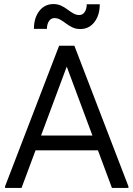

<svg xmlns="http://www.w3.org/2000/svg" viewBox="-20 -925 657 945"><path d="M531 0 278 -679 271 -700H346L612 -8V0ZM5 0V-8L271 -700H346L339 -679L86 0ZM103 -185 133 -258H494L524 -185ZM375 -782Q354 -782 337 -790Q320 -798 305.5 -809Q291 -820 277 -828Q263 -836 248 -836Q231 -836 221 -821Q211 -806 211 -783H147Q147 -837 173.5 -871Q200 -905 243 -905Q264 -905 281 -897Q298 -889 312.5 -878Q327 -867 341 -859Q355 -851 370 -851Q387 -851 397 -866Q407 -881 407 -904H471Q471 -850 444.5 -816Q418 -782 375 -782Z"/></svg>

Font: Fustat
Style: Regular
Weight: 400
Designer: Mohamed Gaber, Khaled Hosny, Laura Garcia Mut
Foundry: Kief Type Foundry, Alif Type Foundry, Hard Type Foundry
Version: Version 1.007